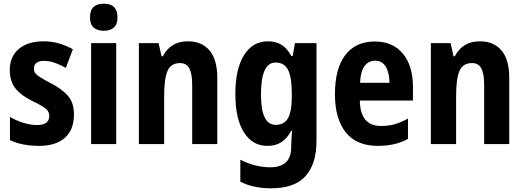

<svg xmlns="http://www.w3.org/2000/svg" viewBox="-20 -781 2840 1041"><path d="M381 -160Q381 -78 332 -34Q283 10 191 10Q101 10 34 -21V-147Q66 -128 105.5 -115.5Q145 -103 181 -103Q247 -103 247 -152Q247 -166 240 -178Q233 -190 212.5 -203Q192 -216 152 -235Q95 -263 64 -301.5Q33 -340 33 -402Q33 -475 82.5 -516Q132 -557 216 -557Q260 -557 298.5 -546Q337 -535 375 -514L337 -413Q309 -429 278.5 -440Q248 -451 220 -451Q164 -451 164 -409Q164 -394 171.5 -384Q179 -374 199 -361.5Q219 -349 257 -329Q314 -300 347.5 -262.5Q381 -225 381 -160Z M543 -761Q617 -761 617 -687Q617 -649 597 -631.5Q577 -614 543 -614Q508 -614 488 -631.5Q468 -649 468 -687Q468 -726 487.5 -743.5Q507 -761 543 -761ZM610 -547V0H474V-547Z M999 -557Q1074 -557 1116 -507.5Q1158 -458 1158 -360V0H1022V-322Q1022 -380 1007 -409.5Q992 -439 956 -439Q907 -439 888.5 -397Q870 -355 870 -261V0H733V-547H840L856 -476H863Q905 -557 999 -557Z M1432 -557Q1476 -557 1506.5 -538Q1537 -519 1560 -477H1567L1579 -547H1696V-18Q1696 107 1637 173.5Q1578 240 1449 240Q1353 240 1283 204V85Q1364 126 1445 126Q1500 126 1529.5 99.5Q1559 73 1559 15V4Q1559 -11 1560.5 -32.5Q1562 -54 1564 -72H1559Q1537 -31 1506 -10.5Q1475 10 1429 10Q1349 10 1302.5 -63.5Q1256 -137 1256 -271Q1256 -407 1303 -482Q1350 -557 1432 -557ZM1474 -442Q1395 -442 1395 -269Q1395 -185 1415 -144.5Q1435 -104 1476 -104Q1521 -104 1541.5 -140.5Q1562 -177 1562 -252V-278Q1562 -363 1541.5 -402.5Q1521 -442 1474 -442Z M2012 -556Q2110 -556 2164.5 -490Q2219 -424 2219 -309V-236H1931Q1933 -98 2046 -98Q2086 -98 2120 -107.5Q2154 -117 2192 -138V-28Q2124 10 2029 10Q1913 10 1854.5 -63.5Q1796 -137 1796 -270Q1796 -409 1852 -482.5Q1908 -556 2012 -556ZM2014 -452Q1979 -452 1957 -423.5Q1935 -395 1932 -332H2092Q2091 -387 2071.5 -419.5Q2052 -452 2014 -452Z M2582 -557Q2657 -557 2699 -507.5Q2741 -458 2741 -360V0H2605V-322Q2605 -380 2590 -409.5Q2575 -439 2539 -439Q2490 -439 2471.5 -397Q2453 -355 2453 -261V0H2316V-547H2423L2439 -476H2446Q2488 -557 2582 -557Z"/></svg>

Font: Noto Sans Khmer UI Condensed
Style: Bold
Weight: 700
Width: 3
Designer: Danh Hong and the Monotype Design Team
Foundry: Monotype Imaging Inc.
Version: Version 2.002; ttfautohint (v1.8.4.7-5d5b)